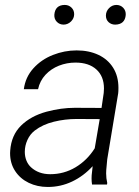

<svg xmlns="http://www.w3.org/2000/svg" viewBox="-20 -741 560 771"><path d="M239.7 -721.2Q255.9 -721.2 266.8 -710.7Q277.8 -700.2 277.8 -684.1Q277.8 -667.5 265.4 -655Q252.9 -642.6 235.8 -642.1Q219.2 -642.1 208.3 -653.3Q197.3 -664.6 198.2 -681.6Q201.2 -720.7 239.7 -721.2ZM446.8 -721.2Q463.9 -721.2 474.9 -709.7Q485.8 -698.2 484.9 -681.2Q481.9 -643.1 442.9 -642.1Q426.8 -642.1 416 -652.1Q405.3 -662.1 405.3 -678.2Q405.3 -695.3 417.5 -708Q429.7 -720.7 446.8 -721.2ZM349.6 0Q347.7 -11.2 347.7 -24.9Q347.7 -33.2 348.1 -37.1L352.1 -73.7Q315.4 -33.7 269.5 -12Q223.6 9.8 171.9 9.8Q129.9 9.8 95.5 -6.8Q61 -23.4 40.8 -54.2Q20.5 -85 20.5 -126L21 -136.2Q25.4 -198.2 64.7 -236.8Q104 -275.4 167 -292.5Q225.6 -308.1 280.3 -308.1L387.7 -307.6L396.5 -367.7Q397.5 -380.4 397.5 -385.7Q397.5 -434.6 366.9 -462.2Q336.4 -489.7 283.2 -489.7Q248.5 -489.7 216.8 -477.3Q185.1 -464.8 162.6 -440.7Q140.1 -416.5 132.8 -382.8H75.7Q82 -431.2 114 -466.6Q146 -502 192.4 -520.3Q238.8 -538.6 287.6 -538.6Q336.9 -538.6 375 -520.8Q413.1 -502.9 434.3 -469Q455.6 -435.1 455.6 -388.2Q455.6 -373.5 454.6 -366.2L410.6 -101.1L406.7 -58.6Q406.2 -54.2 406.2 -44.9Q406.2 -25.4 410.6 -6.3L409.7 0ZM360.4 -145.5 380.4 -262.7 287.1 -263.2Q241.2 -263.2 196.3 -252.2Q151.4 -241.2 119.6 -216.8Q100.6 -202.1 90.1 -179Q79.6 -155.8 79.6 -131.3Q79.6 -112.8 85.9 -96.7Q92.3 -80.6 104.5 -69.3Q134.8 -41.5 181.6 -41.5Q236.8 -41.5 283.4 -69.3Q330.1 -97.2 360.4 -145.5Z"/></svg>

Font: Mardoto Light
Style: Italic
Weight: 300
Italic angle: -12°
Designer: Christian Robertson, Vahan Hovhannisyan
Foundry: Google
Version: Version 1.000